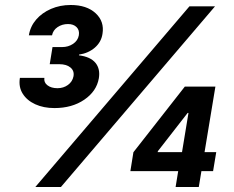

<svg xmlns="http://www.w3.org/2000/svg" viewBox="-20 -753 941 773"><path d="M199.2 -317.9Q155.3 -317.9 121.8 -333.3Q88.4 -348.6 71.3 -376Q54.2 -403.3 60.1 -439.5H158.7Q155.8 -421.4 170.9 -409.7Q186 -397.9 211.4 -397.9Q235.4 -397.9 253.4 -410.9Q271.5 -423.8 275.9 -445.8Q279.8 -467.8 263.7 -481.2Q247.6 -494.6 218.3 -494.6H180.2L191.4 -563.5H230Q254.9 -563.5 274.2 -576.4Q293.5 -589.4 297.4 -610.8Q300.8 -631.3 288.3 -643.8Q275.9 -656.2 253.9 -656.2Q230 -656.2 211.7 -643.8Q193.4 -631.3 189.5 -610.8H96.2Q102.1 -647 125.7 -674.3Q149.4 -701.7 185.5 -717.3Q221.7 -732.9 264.6 -732.9Q329.1 -732.9 365 -699.7Q400.9 -666.5 392.6 -616.7Q387.7 -583.5 361.6 -561Q335.4 -538.6 298.3 -533.2L297.9 -530.3Q344.2 -524.4 364.3 -500Q384.3 -475.6 377.9 -437.5Q368.7 -385.3 319.3 -351.6Q270 -317.9 199.2 -317.9ZM122.1 0 742.7 -727.5H845.7L225.1 0ZM504.9 -64 517.1 -140.1 724.1 -404.3H793L775.4 -298.3H735.4L615.7 -144.5L614.7 -140.6H850.6L837.9 -64ZM687 0 701.2 -87.4 709.5 -120.6 756.3 -404.3H847.2L780.3 0Z"/></svg>

Font: Inter 20pt
Style: Bold Italic
Weight: 700
Italic angle: -9.3988°
Version: Version 4.001;git-66647c0bb